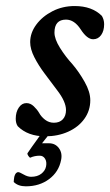

<svg xmlns="http://www.w3.org/2000/svg" viewBox="-20 -454 372 649"><path d="M132.8 6.8Q74.2 6.8 40 -27.3Q33.2 -37.1 33.2 -52.7Q33.2 -75.2 43.5 -90.3Q53.7 -105.5 69.3 -105.5Q83 -105.5 94.2 -94.7Q105.5 -84 112.3 -72.3Q119.1 -59.6 132.3 -49.3Q145.5 -39.1 162.1 -39.1Q181.6 -39.1 192.4 -50.8Q203.1 -62.5 203.1 -82Q203.1 -110.4 172.9 -149.4Q153.3 -175.8 131.8 -204.1Q110.4 -232.4 96.2 -260.3Q82 -288.1 82 -311.5Q82 -342.8 102.5 -370.6Q123 -398.4 157.2 -416Q191.4 -433.6 232.4 -433.6Q291 -433.6 324.2 -400.4Q332 -387.7 332 -372.1Q332 -349.6 321.8 -335.4Q311.5 -321.3 294.9 -321.3Q274.4 -321.3 252.9 -354.5Q231.4 -387.7 203.1 -387.7Q164.1 -387.7 164.1 -343.8Q164.1 -322.3 182.6 -292.5Q201.2 -262.7 224.6 -237.3Q247.1 -210.9 266.1 -177.2Q285.2 -143.6 285.2 -115.2Q285.2 -80.1 265.1 -52.2Q245.1 -24.4 210.4 -8.8Q175.8 6.8 132.8 6.8ZM122.1 30.3H145.5Q167 30.3 179.2 46.9Q191.4 63.5 186.5 86.9Q178.7 127 146 151.4Q113.3 175.8 67.4 175.8Q41 175.8 26.4 161.1Q26.4 158.2 26.9 153.8Q27.3 149.4 28.3 143.6Q32.2 127.9 42 127.9Q45.9 127.9 59.6 135.7Q73.2 143.6 85 143.6Q106.4 143.6 119.6 133.3Q132.8 123 135.7 108.4Q138.7 92.8 132.3 82.5Q126 72.3 114.3 72.3Q96.7 72.3 82 79.1Q80.1 79.1 75.7 72.8Q71.3 66.4 73.2 63.5Q78.1 55.7 88.4 41.5Q98.6 27.3 107.4 15.1Q116.2 2.9 116.2 2H144.5Z"/></svg>

Font: Crimson Text SemiBold
Style: Italic
Weight: 600
Italic angle: -11°
Designer: Sebastian Kosch
Foundry: Sebastian Kosch
Version: Version 1.100; ttfautohint (v1.8.4)